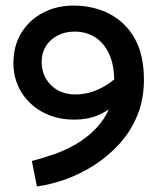

<svg xmlns="http://www.w3.org/2000/svg" viewBox="-20 -599 563 687"><path d="M448 -273 423 -348Q400 -322 372.5 -302.5Q345 -283 314 -272Q283 -261 249 -261Q214 -261 187 -276Q160 -291 144.5 -317.5Q129 -344 129 -378Q129 -409 144 -433.5Q159 -458 186 -472Q213 -486 247 -486Q287 -486 319 -466.5Q351 -447 370 -407Q389 -367 389 -305Q389 -252 371 -211Q353 -170 322.5 -138.5Q292 -107 254 -84.5Q216 -62 174.5 -47.5Q133 -33 94 -23L112 68Q160 62 213.5 43Q267 24 317 -8Q367 -40 407.5 -84.5Q448 -129 471.5 -186.5Q495 -244 495 -313Q495 -402 462.5 -460.5Q430 -519 372.5 -549Q315 -579 243 -579Q181 -579 132 -552.5Q83 -526 55.5 -480Q28 -434 28 -373Q28 -316 56 -270Q84 -224 133 -197.5Q182 -171 246 -171Q292 -171 326.5 -185Q361 -199 390 -222.5Q419 -246 448 -273Z"/></svg>

Font: Catamaran SemiBold
Style: Regular
Weight: 600
Designer: Pria Ravichandran
Version: Version 2.000